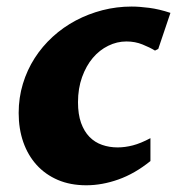

<svg xmlns="http://www.w3.org/2000/svg" viewBox="-20 -547 535 577"><path d="M432.1 -63Q384.8 -24.9 335.7 -7.6Q286.6 9.8 239.3 9.8Q191.4 9.8 153.8 -6.3Q116.2 -22.5 90.1 -51.3Q64 -80.1 50 -119.9Q36.1 -159.7 36.1 -207.5Q36.1 -253.4 48.8 -295.2Q61.5 -336.9 84.2 -372.3Q106.9 -407.7 138.4 -436.5Q169.9 -465.3 207.8 -485.4Q245.6 -505.4 288.1 -516.4Q330.6 -527.3 375.5 -527.3Q398.4 -527.3 428.5 -523.4Q458.5 -519.5 492.2 -508.3L455.6 -399.9L445.8 -395Q430.7 -404.3 408.4 -413.3Q386.2 -422.4 359.9 -422.4Q331.5 -422.4 305.2 -409.4Q278.8 -396.5 258.8 -372.8Q238.8 -349.1 226.6 -315.2Q214.4 -281.2 214.4 -239.7Q214.4 -203.6 223.6 -177.7Q232.9 -151.9 249 -135.5Q265.1 -119.1 286.9 -111.6Q308.6 -104 333.5 -104Q355.5 -104 379.2 -110.1Q402.8 -116.2 432.1 -131.8Z"/></svg>

Font: Proza Libre
Style: Bold Italic
Weight: 700
Designer: Jasper de Waard
Foundry: Jasper de Waard
Version: Version 1.000; ttfautohint (v1.4.1.8-43bc)